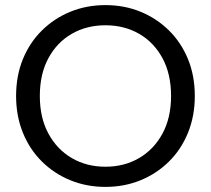

<svg xmlns="http://www.w3.org/2000/svg" viewBox="-20 -725 826 752"><path d="M393 7Q319 7 255.5 -19Q192 -45 144 -92.5Q96 -140 69.5 -205.5Q43 -271 43 -349Q43 -428 69.5 -493Q96 -558 144 -605.5Q192 -653 255.5 -679Q319 -705 393 -705Q467 -705 530.5 -679Q594 -653 642 -605.5Q690 -558 716.5 -493Q743 -428 743 -349Q743 -271 716.5 -205.5Q690 -140 642 -92.5Q594 -45 530.5 -19Q467 7 393 7ZM393 -72Q467 -72 525 -106Q583 -140 616.5 -202Q650 -264 650 -349Q650 -435 616.5 -497Q583 -559 525 -592.5Q467 -626 393 -626Q319 -626 261 -592.5Q203 -559 169.5 -497Q136 -435 136 -349Q136 -264 169.5 -202Q203 -140 261 -106Q319 -72 393 -72Z"/></svg>

Font: Poppins
Style: Regular
Weight: 400
Designer: Ninad Kale (Devanagari), Jonny Pinhorn (Latin)
Version: Version 5.002